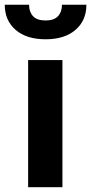

<svg xmlns="http://www.w3.org/2000/svg" viewBox="-52 -778 379 798"><path d="M207.5 0H64.9V-528.3H207.5ZM307.1 -758.3Q307.1 -692.9 261.7 -653.8Q216.3 -614.7 137.7 -614.7Q58.1 -614.7 12.9 -653.8Q-32.2 -692.9 -32.2 -758.3H68.8Q68.8 -729 85.2 -710.9Q101.6 -692.9 137.7 -692.9Q172.9 -692.9 189.2 -710.9Q205.6 -729 205.6 -758.3Z"/></svg>

Font: Roboto Web
Style: Bold
Weight: 700
Designer: Google
Version: Version 1.200310; 2013